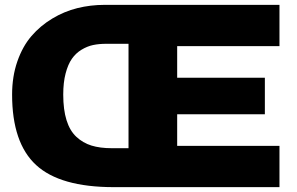

<svg xmlns="http://www.w3.org/2000/svg" viewBox="-20 -770 1220 790"><path d="M410.2 -750H1129.9V-580.1H709V-450.2H1069.8V-299.8H709V-169.9H1129.9V0H448.2Q227.1 0 128.4 -91.1Q29.8 -182.1 29.8 -380.9Q29.8 -455.1 51.3 -517.1Q72.8 -579.1 109.4 -621.6Q146 -664.1 195.1 -693.6Q244.1 -723.1 298.3 -736.6Q352.5 -750 410.2 -750ZM439.9 -160.2H508.8V-589.8H417Q387.2 -589.8 363 -584.7Q338.9 -579.6 315.4 -565.4Q292 -551.3 275.9 -528.3Q259.8 -505.4 250 -468Q240.2 -430.7 240.2 -380.9Q240.2 -318.8 253.7 -275.6Q267.1 -232.4 293.9 -207.3Q320.8 -182.1 356.2 -171.1Q391.6 -160.2 439.9 -160.2Z"/></svg>

Font: Mayenne Sans Regular
Style: Regular
Weight: 600
Width: 6
Designer: Jérémy Landes — Studio Triple
Foundry: Jérémy Landes — Studio Triple
Version: Version 1.001;hotconv 1.0.109;makeotfexe 2.5.65596